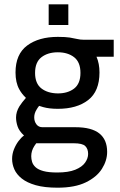

<svg xmlns="http://www.w3.org/2000/svg" viewBox="-20 -664 552 882"><path d="M244.6 198.2Q184.6 198.2 144.3 186.8Q104 175.3 80.1 156.2Q56.2 137.2 45.9 113.8Q35.6 90.3 35.6 65.9Q35.6 43 44.2 21.7Q52.7 0.5 65.2 -16.1Q77.6 -32.7 90.3 -41.5Q67.9 -62 60.8 -83.3Q53.7 -104.5 53.7 -124Q53.7 -150.4 69.3 -175.8Q80.6 -193.4 99.1 -214.4Q80.1 -232.4 68.4 -253.9Q51.3 -284.7 51.3 -331.1Q51.3 -415 104.7 -454.8Q158.2 -494.6 245.6 -494.6Q280.8 -494.6 300.5 -491.5Q320.3 -488.3 334.5 -484.9Q348.6 -481.4 365.7 -481.4H502.4V-403.3H423.3Q437 -372.1 437 -331.1Q437 -244.6 385 -204.3Q333 -164.1 245.6 -164.1Q206.5 -164.1 178.7 -171.9Q168.9 -174.3 159.7 -177.7Q153.8 -170.4 148.9 -162.1Q137.2 -144 137.2 -125Q137.2 -106.4 147.2 -93Q157.2 -79.6 174.8 -79.6H326.7Q400.4 -79.6 436.3 -51Q472.2 -22.5 472.2 33.7Q472.2 73.7 448.2 111.6Q424.3 149.4 374 173.8Q323.7 198.2 244.6 198.2ZM245.6 -234.9Q291.5 -234.9 320.6 -257.3Q349.6 -279.8 349.6 -329.1Q349.6 -378.4 320.6 -401.1Q291.5 -423.8 245.6 -423.8Q199.7 -423.8 170.4 -401.1Q141.1 -378.4 141.1 -329.1Q141.1 -280.3 170.2 -257.8Q199.2 -235.4 245.6 -234.9ZM242.7 128.4Q294.4 128.4 325.7 115.7Q356.9 103 370.8 83.3Q384.8 63.5 384.8 43Q384.8 20 371.8 7.1Q358.9 -5.9 318.4 -5.9H146.5Q142.1 0.5 137.7 6.8Q123.5 28.8 123.5 53.7Q123.5 66.4 127.4 79.6Q131.3 92.8 143.3 104Q155.3 115.2 179.2 121.8Q203.1 128.4 242.7 128.4ZM203.6 -549.3V-644H293.9V-549.3Z"/></svg>

Font: Anaheim SemiBold
Style: Regular
Weight: 600
Version: Version 2.001